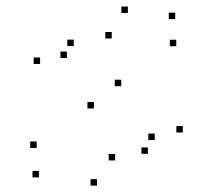

<svg xmlns="http://www.w3.org/2000/svg" viewBox="-20 -555 660 595"><path d="M104.3 -356.8V-376.8H84.3V-356.8ZM271 -218.8V-238.8H251V-218.8ZM459.7 -121V-141H439.7V-121ZM438.3 -78.2V-98.2H418.3V-78.2ZM336.8 -57.8V-77.8H316.8V-57.8ZM93.7 -96.5V-116.5H73.7V-96.5ZM100.7 -5.3V-25.3H80.7V-5.3ZM280.7 20.2V0.2H260.7V20.2ZM546.5 -144.3V-164.3H526.5V-144.3ZM355.7 -288V-308H335.7V-288ZM187.3 -375.2V-395.2H167.3V-375.2ZM208.5 -412.2V-432.2H188.5V-412.2ZM326.3 -435.8V-455.8H306.3V-435.8ZM526.3 -411.8V-431.8H506.3V-411.8ZM523 -495.8V-515.8H503V-495.8ZM376.2 -514.8V-534.8H356.2V-514.8Z"/></svg>

Font: Monaspace Argon Dots Var
Style: Regular
Weight: 400
Designer: Riley Cran and the Lettermatic Team
Version: Version 1.100 (Monaspace Argon Dots)